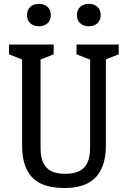

<svg xmlns="http://www.w3.org/2000/svg" viewBox="-20 -960 660 992"><path d="M94.2 -210.2V-680.3L114.2 -644.2L26.7 -679.5V-730H257.5V-679.5L169.5 -644.2L189.5 -683.8V-196.2Q189.5 -147.3 204.3 -117.6Q219.2 -87.8 247.3 -74.8Q275.5 -61.7 317.5 -62Q359.8 -62.3 387.9 -75.2Q416 -88.2 430.8 -117.8Q445.5 -147.3 445.5 -196.2V-683.8L464.8 -644.2L375.3 -679.5V-730H593.3V-679.5L504.3 -644.2L527 -682.7V-210.2Q527 -133.2 502.2 -83.9Q477.5 -34.7 430.2 -11.6Q382.8 11.5 313.2 11.5Q241.8 11.5 193.6 -10.4Q145.3 -32.3 119.8 -81.3Q94.2 -130.3 94.2 -210.2ZM119.7 -882.3Q119.7 -909.2 136.6 -924.6Q153.5 -940 181.3 -940Q208.7 -940 225.6 -924.6Q242.5 -909.2 242.5 -882.3Q242.5 -855.5 225.6 -839.8Q208.7 -824.2 181.3 -824.2Q153.5 -824.2 136.6 -839.8Q119.7 -855.3 119.7 -882.3ZM377.5 -882.3Q377.5 -909.2 394.4 -924.6Q411.3 -940 439.2 -940Q466.5 -940 483.4 -924.6Q500.3 -909.2 500.3 -882.3Q500.3 -855.5 483.4 -839.8Q466.5 -824.2 439.2 -824.2Q411.3 -824.2 394.4 -839.8Q377.5 -855.3 377.5 -882.3Z"/></svg>

Font: Monaspace Xenon Var
Style: Regular
Weight: 400
Designer: Riley Cran and the Lettermatic Team
Version: Version 1.000 (Monaspace Xenon Var)